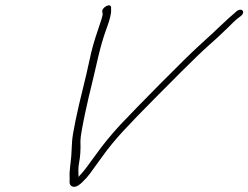

<svg xmlns="http://www.w3.org/2000/svg" viewBox="-20 -709 942 728"><path d="M401.3 -681C399.3 -700 366 -680 367.6 -666L369.4 -656C369.5 -650 362.9 -629 350.5 -593C338.1 -557 327.4 -520 320.3 -485C303.1 -402 283.9 -338 266 -250C249.4 -169 254.1 -171 250.3 -118C248.4 -93 242.3 -58 244 -38C245.3 -23 239.5 -11 251.9 -3C263.7 4 280.3 -4 302.2 -29C308.4 -33 329.3 -61 365.4 -112C392.4 -150 419.5 -182 447 -212C474.5 -242 514.5 -283 565.9 -335C604.3 -374 729.1 -500 770.5 -536C796.7 -559 819.4 -580 839.7 -600C860 -620 873.1 -633 881 -639L892.9 -648C912.9 -664 896.6 -682 876.6 -666L865.4 -656C857.2 -649 842.1 -636 819.1 -614C796.2 -592 769.3 -567 737.1 -538C678.3 -485 492.6 -296 435.3 -235C400.3 -197 369.3 -159 342.3 -121C315.2 -83 298.3 -61 290.8 -53C283.2 -45 279.6 -40 278 -38C277.4 -55 275.4 -71 280.7 -97C284 -114 286.3 -140 285 -174C284.2 -203 317.7 -350 328 -389C344.2 -453 357.6 -530 383.7 -600C396.8 -635 402.4 -659 401.2 -671Z"/></svg>

Font: MewTooHand
Style: UltIta
Weight: 400
Designer: Mew Too, Robert Jablonski
Version: Version 0.77